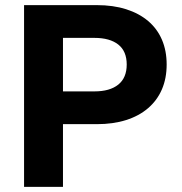

<svg xmlns="http://www.w3.org/2000/svg" viewBox="-20 -730 712 750"><path d="M74 0V-710H358Q422 -710 472.5 -694Q523 -678 558.5 -648Q594 -618 612.5 -575Q631 -532 631 -478Q631 -424 612.5 -381Q594 -338 558.5 -307.5Q523 -277 472.5 -261Q422 -245 358 -245H226V0ZM226 -373H349Q409 -373 442 -399.5Q475 -426 475 -478Q475 -530 442 -556Q409 -582 349 -582H226Z"/></svg>

Font: Geist
Style: Bold
Weight: 400
Designer: Basement.studio, Andrés Briganti, Mateo Zaragoza
Foundry: Basement.studio, Vercel, Andrés Briganti, Guido Ferreyra, Mateo Zaragoza
Version: Version 1.401